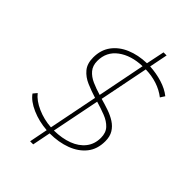

<svg xmlns="http://www.w3.org/2000/svg" viewBox="-272 -924 1148 1148"><g transform="rotate(45 302.0 -350.0)"><path d="M215 120 238 3Q169 -2 109.5 -28Q50 -54 23 -92L43 -116Q71 -80 126.5 -55.5Q182 -31 244 -27L306 -338Q261 -352 220 -369.5Q179 -387 153 -418Q127 -449 127 -501Q127 -565 160 -609.5Q193 -654 250 -678Q307 -702 379 -704L403 -820H429L406 -704Q460 -701 510.5 -685.5Q561 -670 596 -642L578 -614Q506 -670 400 -673L338 -362Q338 -362 338 -362Q338 -362 338 -362Q374 -352 409 -340Q444 -328 472 -310Q500 -292 516.5 -265Q533 -238 533 -198Q533 -131 497.5 -86.5Q462 -42 401 -19Q340 4 264 4L241 120ZM270 -26Q338 -27 389.5 -46.5Q441 -66 470.5 -103.5Q500 -141 500 -194Q500 -237 476 -262.5Q452 -288 413.5 -303Q375 -318 331 -331ZM313 -370 373 -673Q279 -670 219 -625.5Q159 -581 159 -504Q159 -464 180.5 -438.5Q202 -413 237 -397.5Q272 -382 313 -370Z"/></g></svg>

Font: Montserrat ExtraLight
Style: Italic
Weight: 200
Italic angle: -11.3°
Designer: Julieta Ulanovsky
Foundry: Julieta Ulanovsky
Version: Version 9.000; ttfautohint (v1.8.4.7-5d5b)